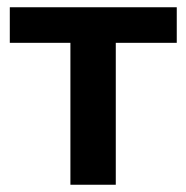

<svg xmlns="http://www.w3.org/2000/svg" viewBox="-20 -509 513 529"><path d="M174 0V-391H7V-489H467V-391H299V0Z"/></svg>

Font: Nunito Sans 12pt ExtraLight
Style: Regular
Weight: 200
Designer: Vernon Adams
Foundry: Vernon Adams
Version: Version 3.101;gftools[0.9.27]